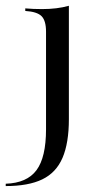

<svg xmlns="http://www.w3.org/2000/svg" viewBox="-68 -444 327 657"><path d="M-48.4 192.7V184.7Q24.2 182.3 56.9 138.3Q89.5 94.4 89.5 -1.6V-335.5Q89.5 -373.4 74.2 -388.7Q58.9 -404 18.5 -406.5V-415.3Q46 -412.9 75.8 -412.9Q127.4 -412.9 167.7 -424.2V-36.3Q167.7 45.2 146 96Q124.2 146.8 76.6 169.8Q29 192.7 -48.4 192.7Z"/></svg>

Font: Playfair 144pt
Style: Regular
Weight: 400
Designer: Claus Eggers Sørensen
Foundry: Claus Eggers Sørensen
Version: Version 2.001;gftools[0.9.30]